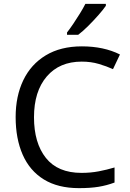

<svg xmlns="http://www.w3.org/2000/svg" viewBox="-20 -964 672 994"><path d="M403 -645Q288 -645 222 -568Q156 -491 156 -357Q156 -224 217.5 -146.5Q279 -69 402 -69Q449 -69 491 -77Q533 -85 573 -97V-19Q533 -4 490.5 3Q448 10 389 10Q280 10 207 -35Q134 -80 97.5 -163Q61 -246 61 -358Q61 -466 100.5 -548.5Q140 -631 217 -677.5Q294 -724 404 -724Q517 -724 601 -682L565 -606Q532 -621 491.5 -633Q451 -645 403 -645ZM528 -934Q516 -916 491 -887.5Q466 -859 437.5 -830.5Q409 -802 385 -784H327V-796Q342 -815 359.5 -841Q377 -867 394 -894.5Q411 -922 422 -944H528Z"/></svg>

Font: Noto Sans Tagalog
Style: Regular
Weight: 400
Designer: Monotype Design Team
Foundry: Monotype Imaging Inc.
Version: Version 2.001; ttfautohint (v1.8.4.7-5d5b)